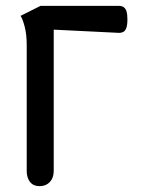

<svg xmlns="http://www.w3.org/2000/svg" viewBox="-20 -634 504 654"><path d="M115 0Q100 0 90.5 -6.5Q81 -13 76 -25Q71 -37 71 -52V-480Q71 -517 64 -543.5Q57 -570 50 -580L118 -614H385Q395 -614 401.5 -609.5Q408 -605 411 -595Q414 -585 414 -568Q414 -548 410 -538Q406 -528 399.5 -525Q393 -522 386 -522L163 -533V-53Q163 -35 156.5 -23.5Q150 -12 139.5 -6Q129 0 115 0Z"/></svg>

Font: El Messiri
Style: Regular
Weight: 400
Designer: Mohamed Gaber
Foundry: Kief Type Foundry
Version: Version 2.020